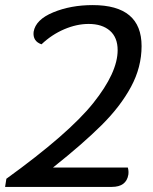

<svg xmlns="http://www.w3.org/2000/svg" viewBox="-50 -734 602 754"><path d="M-25 -32Q220 -209 316 -329Q412 -449 412 -537Q412 -587 381.5 -613.5Q351 -640 298 -640Q251 -640 202 -619Q153 -598 113 -560Q78 -572 82 -609Q90 -657 159 -685.5Q228 -714 314 -714Q506 -714 506 -553Q506 -470 464.5 -393Q423 -316 349 -242.5Q275 -169 158 -76H452Q456 -62 454 -48Q446 0 389 0H-30Z"/></svg>

Font: Thasadith
Style: Bold Italic
Weight: 700
Italic angle: -9°
Designer: Cadson Demak Co.,Ltd.
Foundry: Cadson Demak Co.,Ltd.
Version: Version 1.000; ttfautohint (v1.6)